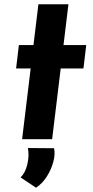

<svg xmlns="http://www.w3.org/2000/svg" viewBox="-20 -649 434 895"><path d="M159 -629H299L276 -439H382L369 -330H263L223 0H83L123 -330H55L68 -439H136ZM148 226 76 178Q98 157 107.5 116.5Q117 76 110 41L232 42Q238 70 228.5 105.5Q219 141 198.5 173.5Q178 206 148 226Z"/></svg>

Font: Josefin Sans Thin
Style: Bold Italic
Weight: 700
Italic angle: -7°
Version: Version 2.000